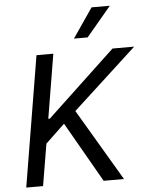

<svg xmlns="http://www.w3.org/2000/svg" viewBox="-62 -1016 831 1066"><g transform="rotate(-5 353.0 -482.5)"><path d="M40.5 0H134.2L173.3 -233.3L280.2 -334.9L471.9 0H585.2L349.1 -399.5L705.6 -727.3H584.9L204.2 -369.7H195.7L255 -727.3H161.2ZM376.4 -800.8H452.8L590.6 -965.2H489Z"/></g></svg>

Font: Margiela Sans Text
Style: Italic
Weight: 400
Italic angle: -9.39999°
Designer: Stefan Endress, Andreas Faust
Version: Version 1.100;FEAKit 1.0